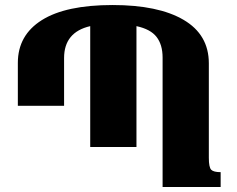

<svg xmlns="http://www.w3.org/2000/svg" viewBox="-20 -744 943 764"><path d="M811 -116Q811 -78 820.5 -68.5Q830 -59 858 -59V0H627V-515Q627 -566 603 -597Q579 -628 523 -640V-159H339V-640Q235 -616 235 -513V-323H51V-494Q51 -604 146.5 -664Q242 -724 428 -724Q610 -724 710.5 -665Q811 -606 811 -492Z"/></svg>

Font: Noto Serif Armenian SemiCondensed Black
Style: Regular
Weight: 900
Width: 4
Designer: Monotype Design Team
Foundry: Monotype Imaging Inc.
Version: Version 2.008; ttfautohint (v1.8.4.7-5d5b)